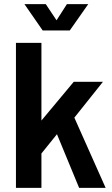

<svg xmlns="http://www.w3.org/2000/svg" viewBox="-20 -907 539 927"><path d="M57 0H180V-166L255 -259L362 0H490L339 -339L477 -512H336L180 -325V-700H57ZM98 -887 186 -760H317L406 -887H303L253 -809L201 -887Z"/></svg>

Font: Vanilla Cream
Style: Bold
Weight: 700
Designer: Jeremy Tribby, Jinavaṁso
Foundry: Tribby Type
Version: Version 1.422;Glyphs 3.1.2 (3151)